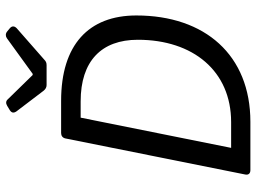

<svg xmlns="http://www.w3.org/2000/svg" viewBox="-126 -720 846 633"><g transform="rotate(-90 296.5 -403.0)"><path d="M246.1 -771.5 314.5 -681.6C319.3 -675.8 325.2 -671.9 333 -671.9H398.4C406.2 -671.9 411.1 -673.8 417 -679.7L520.5 -770.5C528.3 -778.3 528.3 -786.1 520.5 -793L509.8 -801.8C502.9 -807.6 494.1 -807.6 487.3 -802.7L370.1 -717.8H366.2L286.1 -799.8C280.3 -806.6 272.5 -806.6 264.6 -801.8L250 -793C241.2 -787.1 240.2 -780.3 246.1 -771.5ZM157.2 -610.4 38.1 -16.6C36.1 -5.9 42 0 52.7 0H211.9C431.6 0 562.5 -149.4 562.5 -376C562.5 -533.2 465.8 -624 281.2 -624H174.8C166 -624 159.2 -619.1 157.2 -610.4ZM210.9 -63.5H126L225.6 -559.6H279.3C412.1 -559.6 482.4 -491.2 482.4 -371.1C482.4 -188.5 378.9 -63.5 210.9 -63.5Z"/></g></svg>

Font: Ed Sans Neue
Style: Italic
Weight: 400
Italic angle: -11°
Designer: Stephen Hutchings
Version: Version 1.004;PS 001.004;hotconv 1.0.88;makeotf.lib2.5.64775